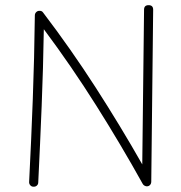

<svg xmlns="http://www.w3.org/2000/svg" viewBox="-20 -702 698 740"><path d="M108.9 17.6Q101.6 17.6 96.7 12Q91.8 6.3 92.3 -1Q100.6 -164.1 106.4 -320.6Q112.3 -477.1 114.3 -642.6Q114.3 -650.4 120.1 -655.8Q126 -661.1 133.8 -660.2Q141.6 -660.2 146 -653.8Q252.4 -514.2 348.4 -365.2Q444.3 -216.3 528.3 -68.4L535.2 -664.6Q535.2 -682.1 552.7 -682.1Q570.3 -682.1 570.3 -664.6L563 -2Q563 7.8 555.7 13.2Q549.3 17.6 541.5 15.4Q533.7 13.2 529.8 6.3Q446.3 -144 350.8 -295.4Q255.4 -446.8 148.9 -589.4Q146.5 -438.5 140.6 -293.7Q134.8 -148.9 127.4 1Q127.4 8.3 122.1 13.2Q116.7 18.1 108.9 17.6Z"/></svg>

Font: Mikhak ExtraLight
Style: Regular
Weight: 200
Designer: Amin Abedi
Version: Version 3.3